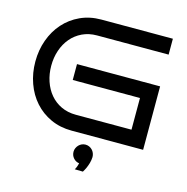

<svg xmlns="http://www.w3.org/2000/svg" viewBox="-129 -823 1140 1169"><g transform="rotate(15 441.0 -238.5)"><path d="M816.9 0H366.2Q293.5 0 233.9 -27.3Q174.3 -54.7 132.1 -102.1Q89.8 -149.4 66.9 -213.4Q43.9 -277.3 43.9 -350.1Q43.9 -422.4 66.9 -486.1Q89.8 -549.8 132.1 -597.4Q174.3 -645 233.9 -672.6Q293.5 -700.2 366.2 -700.2H816.9V-600.1H366.2Q314.5 -600.1 273.2 -580.3Q231.9 -560.5 203.4 -526.6Q174.8 -492.7 159.4 -447.3Q144 -401.9 144 -350.1Q144 -298.3 159.4 -252.7Q174.8 -207 203.4 -173.1Q231.9 -139.2 273.2 -119.6Q314.5 -100.1 366.2 -100.1H716.8V-299.8H293V-399.9H816.9ZM530.8 123Q529.8 143.1 524.7 160.9Q519.5 178.7 513.2 192.9Q505.9 209 497.1 223.1L445.8 222.2Q448.7 217.3 451.7 210.9Q454.1 205.6 456.8 197.8Q459.5 189.9 461.9 180.2Q439.9 177.2 425.3 160.4Q410.6 143.6 410.6 120.1Q410.6 108.4 415.5 97.4Q420.4 86.4 428.5 78.1Q436.5 69.8 447.5 64.9Q458.5 60.1 470.7 60.1Q482.9 60.1 493.9 64.9Q504.9 69.8 513.2 78.4Q521.5 86.9 526.1 98.4Q530.8 109.9 530.8 123Z"/></g></svg>

Font: Bruno Ace
Style: Regular
Weight: 400
Designer: Astigmatic (AOETI)
Foundry: Astigmatic (AOETI)
Version: Version 1.000